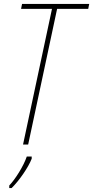

<svg xmlns="http://www.w3.org/2000/svg" viewBox="-20 -734 473 975"><path d="M97 0H123L270 -689H428L433 -714H92L87 -689H244ZM27 208V221H39C77 184 124 116 141 72V61H116C100 109 57 177 27 208Z"/></svg>

Font: Noto Sans Condensed Thin
Style: Italic
Weight: 100
Width: 3
Italic angle: -12°
Designer: Monotype Design Team
Foundry: Monotype Imaging Inc.
Version: Version 2.013